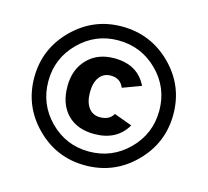

<svg xmlns="http://www.w3.org/2000/svg" viewBox="-100 -795 999 923"><g transform="rotate(15 399.0 -333.5)"><path d="M563 -231Q513 -145 401 -145Q315 -145 266.5 -195.5Q218 -246 218 -334Q218 -418 268.5 -470Q319 -522 401 -522Q519 -522 564 -428L472 -394Q455 -437 407 -437Q371 -437 350.5 -409.5Q330 -382 330 -334Q330 -285 350.5 -257.5Q371 -230 407 -230Q454 -230 473 -264ZM123 -334Q123 -219 203.5 -138Q284 -57 398 -57Q513 -57 594 -138Q675 -219 675 -334Q675 -449 594 -529.5Q513 -610 398 -610Q285 -610 204 -529Q123 -448 123 -334ZM398 12Q255 12 154 -89.5Q53 -191 53 -334Q53 -476 154.5 -577.5Q256 -679 398 -679Q542 -679 643.5 -578Q745 -477 745 -334Q745 -191 643.5 -89.5Q542 12 398 12Z"/></g></svg>

Font: Atkinson Hyperlegible Pro
Style: Bold
Weight: 700
Designer: Elliott Scott, Megan Eiswerth, Linus Boman, Theodore Petrosky, Jacob Perez
Foundry: Braille Institute
Version: Version 1.5.1